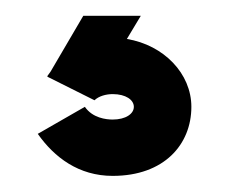

<svg xmlns="http://www.w3.org/2000/svg" viewBox="-20 -20 290 243"><path d="M85.4 0 43.9 70.8C42.5 72.8 41 74.7 39.6 76.7H40.5L40 77.1L99.6 106.9C105 101.6 114.3 99.1 122.6 99.1C139.2 99.1 149.4 106.4 149.4 115.2C149.4 124 139.2 131.3 122.6 131.3C114.3 131.3 97.2 129.4 87.4 115.2L27.8 149.4C48.8 179.2 79.6 202.6 122.6 202.6C188 202.6 222.2 162.6 222.2 115.2C222.2 73.2 187.5 37.1 140.6 29.3L158.2 0Z"/></svg>

Font: Giphurs ExtraBold
Style: Regular
Weight: 800
Version: Version 1.000